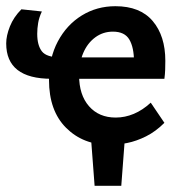

<svg xmlns="http://www.w3.org/2000/svg" viewBox="-22 -454 586 619"><path d="M283 145 268 -53H384L369 145ZM331 13Q246 13 191 -42Q136 -97 136 -196Q136 -267 164.5 -320.5Q193 -374 241.5 -404Q290 -434 350 -434Q430 -434 470.5 -386Q511 -338 511 -258Q511 -243 510.5 -229Q510 -215 508 -200H408Q409 -214 409.5 -228Q410 -242 410 -255Q410 -301 395 -326.5Q380 -352 342 -352Q310 -352 285 -333.5Q260 -315 246.5 -283.5Q233 -252 233 -211Q233 -148 265 -111.5Q297 -75 351 -75Q381 -75 409.5 -87Q438 -99 464 -123L508 -58Q480 -30 449 -14.5Q418 1 388 7Q358 13 331 13ZM144 -200Q-2 -200 -2 -314Q-2 -339 10 -369Q22 -399 47 -424L113 -417Q104 -398 101 -380Q98 -362 98 -345Q98 -308 113 -288.5Q128 -269 174 -269H456V-200Z"/></svg>

Font: Ysabeau Office
Style: Bold
Weight: 700
Designer: Christian Thalmann (Catharsis Fonts)
Version: Version 2.001;gftools[0.9.30]; featfreeze: tnum,lnum,ss02